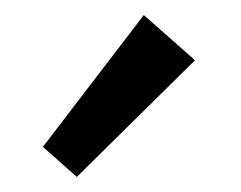

<svg xmlns="http://www.w3.org/2000/svg" viewBox="-20 -725 320 255"><path d="M82 -490 37 -530 171 -705 239 -645Z"/></svg>

Font: EauTestText Semibold
Style: Regular
Weight: 600
Designer: Christian Thalmann (Catharsis Fonts)
Version: Version 0.001;PS 000.001;hotconv 1.0.88;makeotf.lib2.5.64775